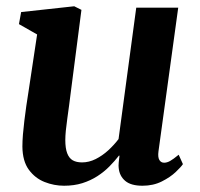

<svg xmlns="http://www.w3.org/2000/svg" viewBox="-20 -583 638 613"><path d="M184.5 10Q152.5 10 122.2 -2Q92 -14 72 -41.2Q52 -68.5 51.5 -115Q51.5 -132.5 53.2 -153.5Q55 -174.5 57.8 -197.8Q60.5 -221 64 -244.8Q67.5 -268.5 71 -290.5L98.5 -473L40.5 -506L47.5 -544.5L217 -563L240 -551.5L206 -288.5Q203.5 -267 200.5 -245.5Q197.5 -224 194.8 -203.8Q192 -183.5 190.2 -166.2Q188.5 -149 188.5 -136Q188.5 -109.5 194.5 -93.8Q200.5 -78 212.2 -71.2Q224 -64.5 242 -64.5Q264 -64.5 285.5 -75.2Q307 -86 325.8 -103.2Q344.5 -120.5 358.5 -139L415 -558.5H549L486 -100Q483.5 -81 488.8 -72.2Q494 -63.5 504 -63.5Q513 -63.5 523 -69Q533 -74.5 550.5 -89L564 -59Q558.5 -50.5 541.2 -34Q524 -17.5 496.8 -3.8Q469.5 10 435 10Q398 10 379.8 -5.5Q361.5 -21 359 -46.5Q358.5 -49.5 358.5 -54Q358.5 -58.5 359 -63.8Q359.5 -69 360.2 -74.8Q361 -80.5 361.5 -85.5L360 -86.5Q346.5 -69 329.5 -51.8Q312.5 -34.5 290.8 -20.5Q269 -6.5 242.8 1.8Q216.5 10 184.5 10Z"/></svg>

Font: Merriweather 28pt
Style: Bold Italic
Weight: 700
Italic angle: -7.8°
Version: Version 2.101